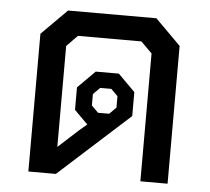

<svg xmlns="http://www.w3.org/2000/svg" viewBox="-45 -606 716 654"><g transform="rotate(5 313.0 -279.0)"><path d="M551 -471V0H458V-437L420 -475H203L166 -437V-92L235 -155L261 -177L215 -223V-300L274 -359H353L411 -301V-219L169 0H75V-471L162 -558H464ZM271 -243 294 -220H332L355 -243V-282L332 -305H294L271 -282Z"/></g></svg>

Font: Chakra Petch Medium
Style: Regular
Weight: 500
Designer: Katatrad Aksorn Co.,Ltd.
Foundry: Cadson Demak Co.,Ltd.
Version: Version 1.000; ttfautohint (v1.6)